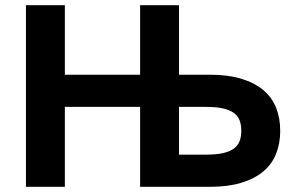

<svg xmlns="http://www.w3.org/2000/svg" viewBox="-20 -720 1130 740"><path d="M80 -700H230V-432H520V-700H670V-432H790Q859 -432 910 -416.5Q961 -401 994.5 -373Q1028 -345 1044 -305Q1060 -265 1060 -216Q1060 -167 1044 -127Q1028 -87 994.5 -59Q961 -31 910 -15.5Q859 0 790 0H520V-308H230V0H80ZM775 -124Q814 -124 840 -130Q866 -136 881.5 -147.5Q897 -159 903.5 -176Q910 -193 910 -216Q910 -239 903.5 -256Q897 -273 881.5 -284.5Q866 -296 840 -302Q814 -308 775 -308H670V-124Z"/></svg>

Font: Golos Text DemiBold
Style: Regular
Weight: 600
Designer: A.Korolkova, Vitaly Kuzmin
Foundry: ParaType Ltd
Version: Version 2.002